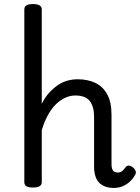

<svg xmlns="http://www.w3.org/2000/svg" viewBox="-20 -910 691 947"><path d="M542 17Q517 17 498.5 10Q480 3 468 -10Q456 -23 450 -43Q444 -63 444 -88V-334Q444 -384 423 -411.5Q402 -439 351 -439Q327 -439 303 -428.5Q279 -418 257 -397Q235 -376 217 -343.5Q199 -311 186 -268V-11Q186 2 175 8.5Q164 15 143 15Q121 15 110.5 8.5Q100 2 100 -11V-864Q100 -877 110.5 -883.5Q121 -890 143 -890Q164 -890 175 -883.5Q186 -877 186 -864V-398Q202 -430 222 -452Q242 -474 264.5 -489.5Q287 -505 312 -512Q337 -519 363 -519Q412 -519 449.5 -501.5Q487 -484 508.5 -445.5Q530 -407 530 -343V-99Q530 -85 533.5 -76Q537 -67 544 -63Q551 -59 560 -59Q570 -59 576.5 -62.5Q583 -66 589.5 -73Q596 -80 602 -88Q610 -95 619 -93Q628 -91 637 -83Q647 -74 649.5 -64.5Q652 -55 645 -45Q634 -26 618 -12Q602 2 582.5 9.5Q563 17 542 17Z"/></svg>

Font: Playwrite GB J
Style: Regular
Weight: 400
Designer: Veronika Burian, José Scaglione
Foundry: TypeTogether
Version: Version 1.002